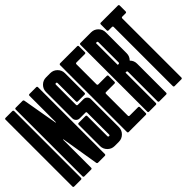

<svg xmlns="http://www.w3.org/2000/svg" viewBox="-103 -1043 1385 1385"><g transform="rotate(-45 589.5 -350.0)"><path d="M86.9 -700.2Q89.8 -700.2 92.8 -697.3Q95.7 -694.3 95.7 -691.4V-8.8Q95.7 -5.4 92.8 -2.4Q90.3 0 86.9 0H16.6Q12.7 0 10.3 -2.4Q7.8 -4.9 7.8 -8.8V-691.4Q7.8 -695.3 10.3 -697.8Q12.7 -700.2 16.6 -700.2Z M189.9 -700.2Q198.7 -700.2 200.7 -691.4L247.6 -421.9Q247.6 -420.4 249.5 -420.4Q251.5 -420.4 251.5 -422.4V-691.4Q251.5 -694.8 253.9 -697.3Q256.8 -700.2 260.3 -700.2H330.1Q334 -700.2 336.4 -697.8Q338.9 -695.3 338.9 -691.4V-8.8Q338.9 -4.9 336.4 -2.4Q334 0 330.1 0H260.3Q252 0 250 -8.8L203.1 -293.9Q203.1 -295.9 201.2 -295.9Q199.2 -295.9 199.2 -293.5V-8.8Q199.2 -4.9 196.8 -2.4Q194.3 0 190.4 0H120.1Q116.2 0 113.8 -2.4Q111.3 -4.9 111.3 -8.8V-691.4Q111.3 -695.3 113.8 -697.8Q116.2 -700.2 120.1 -700.2Z M547.9 -424.3Q547.9 -420.9 545.2 -418.2Q542.5 -415.5 539.1 -415.5H468.8Q465.3 -415.5 462.6 -418.2Q460 -420.9 460 -424.3V-612.3Q460 -616.2 457.5 -618.7Q455.1 -621.1 451.7 -621.1Q447.8 -621.1 445.3 -618.7Q442.9 -616.2 442.9 -612.3V-406.7Q442.9 -403.3 445.3 -400.6Q447.8 -397.9 451.7 -397.9H510.3Q525.9 -397.9 536.6 -387.2Q547.9 -376 547.9 -360.8V-74.7Q547.9 -43.9 525.9 -22Q503.9 0 473.1 0H429.7Q398.9 0 377 -22Q355 -43.9 355 -74.7V-293Q355 -296.4 357.9 -299.3Q360.4 -301.8 363.8 -301.8H434.1Q438 -301.8 440.4 -299.3Q442.9 -296.9 442.9 -293V-87.4Q442.9 -84 445.3 -81.5Q448.2 -78.6 451.7 -78.6Q460 -78.6 460 -87.4V-310.5Q460 -319.3 451.7 -319.3H392.6Q377 -319.3 366.2 -330.1Q355 -341.3 355 -356.9V-625.5Q355 -656.2 377 -678.2Q398.9 -700.2 429.7 -700.2H473.1Q503.9 -700.2 525.9 -678.2Q547.9 -656.2 547.9 -625.5Z M572.8 -700.2H748Q751.5 -700.2 754.2 -697.8Q756.8 -695.3 756.8 -691.4V-629.9Q756.8 -626 754.2 -623.5Q751.5 -621.1 748 -621.1H660.6Q656.7 -621.1 654.3 -618.7Q651.9 -616.2 651.9 -612.3V-406.7Q651.9 -403.3 654.3 -400.6Q656.7 -397.9 660.6 -397.9H748Q751.5 -397.9 754.2 -395.3Q756.8 -392.6 756.8 -389.2V-328.1Q756.8 -324.2 754.2 -321.8Q751.5 -319.3 748 -319.3H660.6Q656.7 -319.3 654.3 -316.9Q651.9 -314.5 651.9 -310.5V-87.4Q651.9 -84 654.3 -81.3Q656.7 -78.6 660.6 -78.6H748Q751.5 -78.6 753.9 -76.2Q756.8 -73.2 756.8 -69.8V-8.8Q756.8 -4.9 754.2 -2.4Q751.5 0 748 0H572.8Q568.8 0 566.4 -2.4Q564 -4.9 564 -8.8V-691.4Q564 -694.3 566.9 -697.3Q569.8 -700.2 572.8 -700.2Z M859.4 -8.8Q859.4 -5.4 856.4 -2.4Q854 0 850.6 0H780.3Q776.4 0 773.9 -2.4Q771.5 -4.9 771.5 -8.8V-691.4Q771.5 -695.3 773.9 -697.8Q776.4 -700.2 780.3 -700.2H889.6Q920.4 -700.2 942.4 -678.2Q964.4 -656.2 964.4 -625.5V-411.6Q964.4 -380.9 942.4 -358.9Q964.4 -336.9 964.4 -306.2V-8.8Q964.4 -4.9 961.7 -2.4Q959 0 955.6 0H885.3Q881.8 0 879.2 -2.4Q876.5 -4.9 876.5 -8.8V-310.5Q876.5 -319.3 868.2 -319.3H861.3Q859.4 -319.3 859.4 -317.4ZM859.4 -400.4Q859.4 -399.4 859.9 -398.9Q860.8 -397.9 861.3 -397.9H868.2Q876.5 -397.9 876.5 -406.7V-612.3Q876.5 -621.1 868.2 -621.1H861.3Q859.4 -621.1 859.4 -619.1Z M1128.4 -621.1Q1124.5 -621.1 1122.1 -618.7Q1119.6 -616.2 1119.6 -612.3V-8.8Q1119.6 -4.9 1116.9 -2.4Q1114.3 0 1110.8 0H1041Q1037.1 0 1034.7 -2.4Q1032.2 -4.9 1032.2 -8.8V-612.3Q1032.2 -616.2 1029.8 -618.7Q1027.3 -621.1 1023.4 -621.1H988.3Q984.4 -621.1 981.9 -623.5Q979.5 -626 979.5 -629.9V-691.4Q979.5 -695.3 981.9 -697.8Q984.4 -700.2 988.3 -700.2H1163.6Q1167 -700.2 1169.7 -697.8Q1172.4 -695.3 1172.4 -691.4V-629.9Q1172.4 -626 1169.7 -623.5Q1167 -621.1 1163.6 -621.1Z"/></g></svg>

Font: Silence Rounded
Style: Regular
Weight: 400
Designer: Lilo Joris
Foundry: Lilo Joris
Version: Version 1.019;Fontself Maker 3.5.7